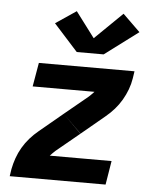

<svg xmlns="http://www.w3.org/2000/svg" viewBox="-55 -835 710 882"><g transform="rotate(5 300.0 -394.5)"><path d="M330 -223 245 -307 353 -396Q359 -402 365 -407.5Q371 -413 377 -420H92L111 -530H552L547 -497Q543 -471 533.5 -445.5Q524 -420 510 -396Q496 -372 477.5 -351Q459 -330 437 -312ZM23 0 28 -33Q33 -59 42 -84.5Q51 -110 65 -134Q79 -158 97.5 -179Q116 -200 138 -218L245 -307L328 -224L330 -223L222 -134Q216 -128 210 -122.5Q204 -117 198 -110H483L465 0ZM280 -595 169 -718 264 -782 352 -665 479 -789 559 -711 404 -595Z"/></g></svg>

Font: Iosevka Curly XBdExObl
Style: Regular
Weight: 800
Width: 7
Italic angle: -9°
Monospace: yes
Designer: Belleve Invis
Foundry: Belleve Invis
Version: Version 11.1.0; ttfautohint (v1.8.3)